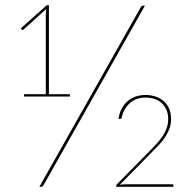

<svg xmlns="http://www.w3.org/2000/svg" viewBox="-20 -722 743 742"><path d="M61 0ZM148 -6Q145.5 -2 142.8 -1Q140 0 137 0H132L524 -694Q527 -700 534 -700H540ZM73 -358H157V-671L159 -687.5L71 -608Q67.5 -604.5 64 -608L61 -613L161 -702H169V-358H250V-349H73ZM543 -355Q561.5 -355 579.2 -349.5Q597 -344 610.8 -332.8Q624.5 -321.5 632.8 -304Q641 -286.5 641 -262Q641 -242 634.8 -224.8Q628.5 -207.5 618 -191.8Q607.5 -176 593.5 -161.2Q579.5 -146.5 564 -131L443 -8Q454.5 -10 474 -10H646Q650 -10 650 -6V0H429V-4Q429 -7 432 -10L556 -136Q571.5 -151.5 585 -166.2Q598.5 -181 608.5 -196Q618.5 -211 624.2 -227.2Q630 -243.5 630 -262Q630 -283.5 622.5 -299.2Q615 -315 603 -325.2Q591 -335.5 575.2 -340.2Q559.5 -345 543 -345Q505.5 -345 481.5 -323.2Q457.5 -301.5 450 -267Q448.5 -262 443 -262L438 -263Q441 -284.5 450 -301.5Q459 -318.5 472.5 -330.5Q486 -342.5 504 -348.8Q522 -355 543 -355Z"/></svg>

Font: Lato Hairline
Style: Regular
Weight: 100
Designer: Lukasz Dziedzic
Foundry: tyPoland Lukasz Dziedzic
Version: Version 2.007; 2014-02-27